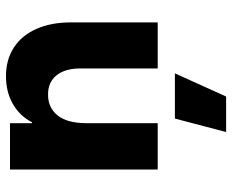

<svg xmlns="http://www.w3.org/2000/svg" viewBox="-88 -470 791 655"><g transform="rotate(-90 307.5 -142.5)"><path d="M56.6 -503.9H214.8V-428.7H217.8Q239.3 -470.7 280.3 -494.1Q321.3 -517.6 375 -517.6Q431.6 -517.6 472.9 -490.7Q514.2 -463.9 536.4 -413.8Q558.6 -363.8 558.6 -295.9V0H401.4V-268.6Q400.4 -318.4 377 -346.4Q353.5 -374.5 312.5 -374Q268.6 -374.5 241.9 -342.3Q215.3 -310.1 214.8 -245.1V0H56.6ZM305.7 233.4H184.6L230.5 58.6H384.8Z"/></g></svg>

Font: Wanted Sans ExtraBold
Style: Regular
Weight: 800
Designer: Original Design by Kil Hyung-jin and Kang Hanbin, Wanted Lab, Inc; Hangeul from Source Han Sans by Jang Soo-young and Ka
Foundry: Wanted Lab, Inc.
Version: Version 1.003